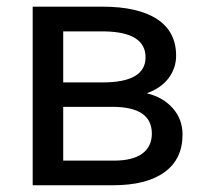

<svg xmlns="http://www.w3.org/2000/svg" viewBox="-20 -548 611 568"><path d="M76.7 0V-528.3H282.7Q388.2 -528.3 444.6 -491.5Q501 -454.6 501 -383.3Q501 -346.7 479 -317.1Q457 -287.6 414.1 -272Q461.9 -260.7 491 -228Q520 -195.3 520 -149.9Q520 -77.1 466.6 -38.6Q413.1 0 315.4 0ZM167 -231.9V-72.8H316.4Q373 -72.8 401.1 -93.8Q429.2 -114.7 429.2 -152.8Q429.2 -231.9 313 -231.9ZM167 -304.2H283.7Q410.6 -304.2 410.6 -378.4Q410.6 -452.6 290.5 -455.1H167Z"/></svg>

Font: Mardoto
Style: Regular
Weight: 400
Designer: Christian Robertson, Vahan Hovhannisyan
Foundry: Google
Version: Version 1.000